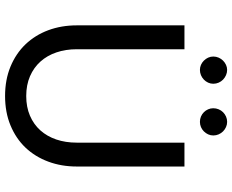

<svg xmlns="http://www.w3.org/2000/svg" viewBox="-101 -828 938 776"><g transform="rotate(90 368.0 -440.0)"><path d="M318.5 -833Q318.5 -822 314 -812.2Q309.5 -802.5 301.8 -795Q294 -787.5 283.8 -783.2Q273.5 -779 262.5 -779Q252 -779 242.2 -783.2Q232.5 -787.5 225 -795Q217.5 -802.5 213 -812.2Q208.5 -822 208.5 -833Q208.5 -844.5 213 -854.8Q217.5 -865 225 -872.5Q232.5 -880 242.2 -884.5Q252 -889 262.5 -889Q273.5 -889 283.8 -884.5Q294 -880 301.8 -872.5Q309.5 -865 314 -854.8Q318.5 -844.5 318.5 -833ZM527.5 -833Q527.5 -822 523 -812.2Q518.5 -802.5 511 -795Q503.5 -787.5 493.5 -783.2Q483.5 -779 472.5 -779Q461 -779 451 -783.2Q441 -787.5 433.5 -795Q426 -802.5 421.8 -812.2Q417.5 -822 417.5 -833Q417.5 -844.5 421.8 -854.8Q426 -865 433.5 -872.5Q441 -880 451 -884.5Q461 -889 472.5 -889Q483.5 -889 493.5 -884.5Q503.5 -880 511 -872.5Q518.5 -865 523 -854.8Q527.5 -844.5 527.5 -833ZM368 -77Q412.5 -77 447.5 -92Q482.5 -107 506.8 -134Q531 -161 543.8 -198.5Q556.5 -236 556.5 -281V-716.5H653V-281Q653 -219 633.2 -166Q613.5 -113 576.8 -74.2Q540 -35.5 487 -13.5Q434 8.5 368 8.5Q302 8.5 249 -13.5Q196 -35.5 159 -74.2Q122 -113 102.2 -166Q82.5 -219 82.5 -281V-716.5H179V-281.5Q179 -236.5 191.8 -199Q204.5 -161.5 228.8 -134.5Q253 -107.5 288.2 -92.2Q323.5 -77 368 -77Z"/></g></svg>

Font: TypoPRO Lato
Style: Regular
Weight: 400
Designer: Lukasz Dziedzic with Adam Twardoch and Botio Nikoltchev
Foundry: tyPoland Lukasz Dziedzic
Version: Version 2.010; 2014-09-01; http://www.latofonts.com/